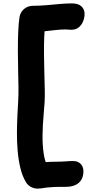

<svg xmlns="http://www.w3.org/2000/svg" viewBox="-20 -839 541 1128"><path d="M199 269Q180 269 161.5 259Q143 249 133 232Q111 196 99.5 147.5Q88 99 83.5 45Q79 -9 79.5 -63Q80 -117 82.5 -165Q85 -213 87 -247Q89 -278 88.5 -325.5Q88 -373 86.5 -429Q85 -485 85 -542.5Q85 -600 87 -651.5Q89 -703 95 -741Q101 -770 123 -787.5Q145 -805 174 -805Q212 -805 252 -808.5Q292 -812 330 -815.5Q368 -819 403 -819Q440 -819 458.5 -801.5Q477 -784 477 -757Q477 -737 469 -715.5Q461 -694 443.5 -679Q426 -664 398 -664Q390 -664 382.5 -665Q375 -666 365 -666Q338 -666 302 -662Q266 -658 231 -654Q196 -650 173 -650L249 -714Q242 -677 240 -627Q238 -577 238.5 -522Q239 -467 240.5 -413Q242 -359 243 -313.5Q244 -268 242 -238Q240 -205 235.5 -154.5Q231 -104 230 -48.5Q229 7 236 59Q243 111 264 149L180 124Q215 116 246.5 113.5Q278 111 314 111Q341 111 365.5 109Q390 107 410 107Q437 107 453.5 123.5Q470 140 470 167Q470 211 443 235Q416 259 362 259Q339 259 318.5 259Q298 259 279 261Q255 262 236 265.5Q217 269 199 269Z"/></svg>

Font: Shantell Sans Light
Style: Bold
Weight: 700
Version: Version 1.011;[c5ecc13dd]